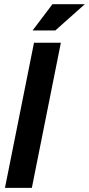

<svg xmlns="http://www.w3.org/2000/svg" viewBox="-20 -904 428 924"><path d="M272.9 -698.2 133.3 0H3.9L143.6 -698.2ZM232.4 -883.8H388.2L246.1 -757.3H136.7Z"/></svg>

Font: Sansation
Style: Bold Italic
Weight: 700
Designer: Bernd Montag
Version: Version 1.301